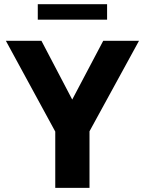

<svg xmlns="http://www.w3.org/2000/svg" viewBox="-20 -908 700 928"><path d="M247.1 0V-272L8.3 -710.9H180.2L329.1 -426.8L479 -710.9H651.9L412.6 -273.4V0ZM162.6 -813V-887.7H497.6V-813Z"/></svg>

Font: Comme
Style: Bold
Weight: 700
Version: Version 1.000;gftools[0.9.27]